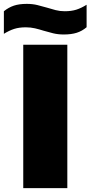

<svg xmlns="http://www.w3.org/2000/svg" viewBox="-60 -971 467 991"><path d="M60 0V-740H287.5V0ZM269 -793Q239.5 -793 214.2 -799.2Q189 -805.5 165 -812.5Q143 -819.5 120.5 -824.8Q98 -830 73 -830Q39 -830 13.2 -821.8Q-12.5 -813.5 -40 -796.5V-913Q-16 -932.5 11.5 -941.8Q39 -951 78 -951Q108 -951 133.2 -944.8Q158.5 -938.5 182.5 -931.5Q204.5 -924.5 227 -918.8Q249.5 -913 274 -913Q308.5 -913 334.2 -921.2Q360 -929.5 387 -946.5V-830.5Q363.5 -810.5 335.8 -801.8Q308 -793 269 -793Z"/></svg>

Font: Encode Sans SC SemiExpanded Black
Style: Regular
Weight: 900
Width: 6
Designer: Multiple Designers
Foundry: Impallari Type
Version: Version 3.002